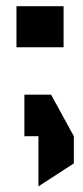

<svg xmlns="http://www.w3.org/2000/svg" viewBox="-20 -461 273 632"><path d="M34.2 -305.5V-440.6H189.3V-305.5ZM60.3 -12.6V-149.3H148.2L223.1 -12.6ZM106.5 151.8V-12.6H223.1V76.9L107.5 151.8Z"/></svg>

Font: Foldit Thin
Style: Regular
Weight: 100
Designer: Sophia Tai
Foundry: Sophia Tai
Version: Version 1.003